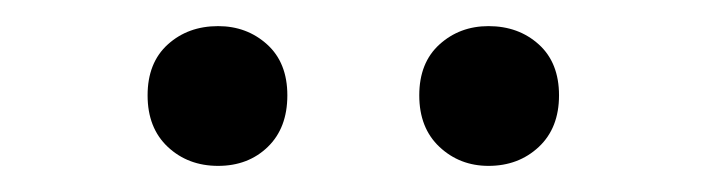

<svg xmlns="http://www.w3.org/2000/svg" viewBox="-20 -750 540 147"><path d="M200 -677Q200 -652 185 -637.5Q170 -623 147 -623Q124 -623 108.5 -637.5Q93 -652 93 -677Q93 -702 108.5 -716Q124 -730 147 -730Q169 -730 184.5 -716Q200 -702 200 -677ZM408 -677Q408 -652 392.5 -637.5Q377 -623 354 -623Q332 -623 316.5 -637.5Q301 -652 301 -677Q301 -702 316.5 -716Q332 -730 354 -730Q377 -730 392.5 -716Q408 -702 408 -677Z"/></svg>

Font: Roboto Serif 36pt Light
Style: Regular
Weight: 300
Designer: Greg Gazdowicz
Foundry: Commercial Type
Version: Version 1.008